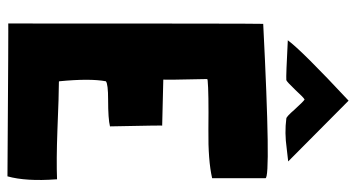

<svg xmlns="http://www.w3.org/2000/svg" viewBox="-240 -718 955 515"><g transform="rotate(90 237.5 -460.5)"><path d="M413 -756 378 -752Q336 -746 298 -751Q293 -751 274 -773Q252 -797 247 -800Q242 -798 221 -775Q200 -753 195 -751Q184 -750 88 -755Q116 -793 250 -918ZM461 -134Q467 -53 453 -3Q30 -6 43 -5Q43 -671 44 -689Q458 -710 458 -695V-552Q410 -541 328 -542Q226 -543 196 -540L192 -539Q195 -413 193 -422L194 -421L317 -418V-417Q316 -423 319 -278Q299 -273 248 -273Q205 -273 198 -267Q190 -224 198 -142L199 -141Q233 -141 329 -137Q410 -134 461 -136Z"/></g></svg>

Font: Londrina Solid
Style: Regular
Weight: 400
Designer: Marcelo Magalhaes
Foundry: Marcelo Magalh„es
Version: Version 1.001 2011